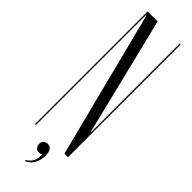

<svg xmlns="http://www.w3.org/2000/svg" viewBox="-288 -698 842 842"><g transform="rotate(45 133.5 -277.0)"><path d="M228 -150H230V-699H236V0H214L40 -682H37V0H31V-699H93ZM146 71Q141 76 130 76Q119 76 112 68Q105 60 105 48Q105 36 112.5 28.5Q120 21 132 21Q162 21 162 65Q162 92 150 114Q138 136 115 145L113 140Q153 117 146 71Z"/></g></svg>

Font: Moniqa Cond Display
Style: Regular
Weight: 400
Width: 3
Designer: Rajesh Rajput
Foundry: Rajesh Rajput
Version: Version 1.000